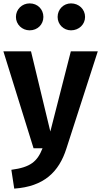

<svg xmlns="http://www.w3.org/2000/svg" viewBox="-22 -875 597 1133"><path d="M153 -855C108 -855 72 -820 72 -775C72 -731 108 -696 153 -696C200 -696 234 -731 234 -775C234 -820 200 -855 153 -855ZM397 -855C353 -855 318 -820 318 -775C318 -731 353 -696 397 -696C444 -696 480 -731 480 -775C480 -820 444 -855 397 -855ZM555 -572H396L275 -99L161 -572H-2L176 0H229C198 78 159 112 45 127L62 238C237 226 326 140 370 1Z"/></svg>

Font: Glow Sans SC Normal
Style: Bold
Weight: 700
Designer: Ryoko NISHIZUKA (kana, bopomofo & ideographs); Paul D. Hunt (Latin, Greek & Cyrillic); Sandoll Communications, Soo-young
Version: Version 0.93